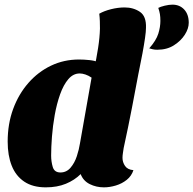

<svg xmlns="http://www.w3.org/2000/svg" viewBox="-20 -786 832 826"><path d="M657 -572Q645 -572 637 -574Q629 -576 622 -578Q652 -612 661 -641Q670 -670 670 -696Q670 -713 668 -725Q666 -737 661 -752Q670 -757 688.5 -761.5Q707 -766 722 -766Q753 -766 772.5 -745Q792 -724 792 -688Q792 -663 775 -636.5Q758 -610 728 -591Q698 -572 657 -572ZM177 20Q121 20 84.5 -4.5Q48 -29 30.5 -73Q13 -117 13 -177Q13 -253 36.5 -317Q60 -381 102 -429Q144 -477 199.5 -503.5Q255 -530 320 -530Q341 -530 364.5 -527.5Q388 -525 401 -519L578 -482Q564 -407 548 -324Q532 -241 512 -149Q511 -141 509 -129Q507 -117 507 -107Q507 -88 518 -72Q529 -56 554 -54Q546 -29 525.5 -12.5Q505 4 478.5 12Q452 20 427 20Q394 20 366 6Q338 -8 327 -37Q301 -11 263.5 4.5Q226 20 177 20ZM240 -44Q266 -44 283.5 -64.5Q301 -85 310.5 -114Q320 -143 324 -169L374 -452Q361 -461 347.5 -465.5Q334 -470 323 -470Q295 -470 274 -445.5Q253 -421 238.5 -380Q224 -339 215.5 -291.5Q207 -244 203.5 -198Q200 -152 200 -117Q200 -91 207 -67.5Q214 -44 240 -44ZM576 -471 384 -482Q395 -535 402 -579.5Q409 -624 410 -663Q410 -680 409.5 -695.5Q409 -711 407 -727Q428 -739 458 -746.5Q488 -754 516 -754Q554 -754 582 -735Q610 -716 608 -666Q608 -651 604 -623Q600 -595 593 -557Q586 -519 576 -471Z"/></svg>

Font: Sansita Swashed Light ExtraBold
Style: Regular
Weight: 800
Version: Version 1.003